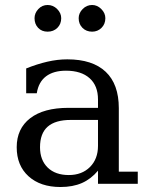

<svg xmlns="http://www.w3.org/2000/svg" viewBox="-20 -737 598 770"><path d="M373 -152V-256H263.5Q202 -256 171.2 -229Q140.5 -202 140.5 -146.5Q140.5 -95 171.2 -65Q202 -35 256 -35Q308.5 -35 340.8 -67.2Q373 -99.5 373 -152ZM456.5 -303V-48.5H532.5V0H373V-52.5Q345 -19 308.5 -3Q272 13 222.5 13Q142 13 94.5 -30Q47 -73 47 -146.5Q47 -221 101 -262.8Q155 -304.5 254.5 -304.5H373V-338Q373 -393.5 339.2 -423.5Q305.5 -453.5 244.5 -453.5Q194.5 -453.5 164.5 -430.8Q134.5 -408 127.5 -363H85V-462.5Q128.5 -480 169.5 -489.5Q210.5 -499 250 -499Q351 -499 403.8 -449.2Q456.5 -399.5 456.5 -303ZM171 -717Q193 -717 209.2 -700.8Q225.5 -684.5 225.5 -664Q225.5 -640.5 210 -625.2Q194.5 -610 171 -610Q147.5 -610 133 -625.2Q118.5 -640.5 118.5 -664Q118.5 -684.5 133.8 -700.8Q149 -717 171 -717ZM349.5 -717Q370 -717 386.2 -700.8Q402.5 -684.5 402.5 -664Q402.5 -640.5 387 -625.2Q371.5 -610 349.5 -610Q326 -610 310.8 -625.2Q295.5 -640.5 295.5 -664Q295.5 -684.5 311.5 -700.8Q327.5 -717 349.5 -717Z"/></svg>

Font: MM Phetkon
Style: Regular
Weight: 400
Designer: Khon Soe Zaw Thu
Version: Version 1.00 July 15, 2016, initial release